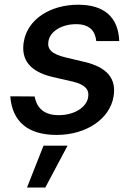

<svg xmlns="http://www.w3.org/2000/svg" viewBox="-20 -573 576 831"><path d="M396.7 -395.2H496.1C492.2 -497.9 431.8 -552.6 318.5 -552.6C196.4 -552.6 99.1 -488.6 83.1 -393.1C69.6 -314.6 109.4 -262.8 208.1 -239.7L296.2 -219.5C347.7 -207 367.2 -185.7 361.5 -152C354.8 -109 302.2 -74.2 233.3 -74.6C175.1 -74.6 139.6 -101.9 130 -155.5L24.5 -156.2C33 -43.7 104.4 11 224.8 11C353.3 11 455.3 -57.9 471.6 -155.5C484.4 -234 442.5 -282 345.9 -305L262.1 -324.9C204.9 -339.1 183.6 -359 189.6 -394.2C196.4 -437.5 247.9 -468.4 308.9 -468.4C371.4 -468.4 392.4 -435.4 396.7 -395.2ZM96.9 238.6H176.1L272.4 57.5H168.3Z"/></svg>

Font: Margiela Sans Medium
Style: Italic
Weight: 500
Italic angle: -9.39999°
Designer: Stefan Endress, Andreas Faust
Version: Version 1.100;FEAKit 1.0